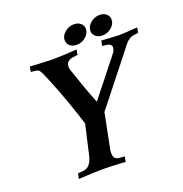

<svg xmlns="http://www.w3.org/2000/svg" viewBox="-153 -1017 1100 1153"><g transform="rotate(-20 397.5 -440.5)"><path d="M415 -397.5 600.1 -631.3Q618.2 -653.8 618.2 -672.4Q618.2 -678.7 615.2 -683.3Q612.3 -688 608.6 -690.7Q605 -693.4 597.7 -695.3Q590.3 -697.3 585.9 -698Q581.5 -698.7 572 -699.7Q562.5 -700.7 559.1 -701.2L565.9 -733.9Q659.2 -727.5 677.2 -727.5Q700.2 -727.5 795.4 -733.9L789.1 -701.2L759.8 -697.8Q738.3 -695.3 719.2 -678Q700.2 -660.6 670.9 -619.6L432.6 -318.8L436.5 -322.3Q410.2 -191.9 393.1 -105Q390.1 -91.3 390.1 -77.6Q390.1 -69.3 391.6 -62.7Q393.1 -56.2 394.8 -51.8Q396.5 -47.4 401.4 -43.9Q406.2 -40.5 408.7 -38.8Q411.1 -37.1 419.4 -35.6Q427.7 -34.2 430.9 -33.9Q434.1 -33.7 445.3 -33Q456.5 -32.2 460.4 -31.7L454.1 1Q359.4 -4.9 307.6 -4.9Q259.3 -4.9 154.8 1.5L161.6 -31.7L197.8 -35.2Q245.1 -41 260.7 -108.9L304.2 -298.8Q251.5 -468.8 188 -621.6Q183.6 -631.3 177 -647Q170.4 -662.6 167.5 -668.7Q164.6 -674.8 159.4 -682.9Q154.3 -690.9 148.4 -693.8Q142.6 -696.8 133.8 -697.8H134.3Q132.3 -698.2 118.7 -699.7Q105 -701.2 103 -701.2L109.4 -733.9Q203.6 -727.5 255.9 -727.5Q313 -727.5 408.2 -733.9L401.9 -701.2L372.6 -697.8Q353 -695.3 339.8 -684.3Q326.7 -673.3 326.7 -654.3Q326.7 -641.6 331.1 -628.4Q377.4 -490.2 415 -397.5ZM442.4 -881.8Q469.7 -881.8 486.3 -867.7Q502.9 -853.5 502.9 -831.5Q502.9 -803.2 477.5 -781.5Q452.1 -759.8 420.4 -759.8Q393.6 -759.8 376.5 -773.9Q359.4 -788.1 359.4 -810.1Q359.4 -838.4 385.3 -860.1Q411.1 -881.8 442.4 -881.8ZM606.9 -881.8Q633.8 -881.8 650.4 -867.7Q667 -853.5 667 -831.5Q667 -803.2 641.6 -781.5Q616.2 -759.8 585 -759.8Q558.1 -759.8 541 -773.9Q523.9 -788.1 523.9 -810.1Q523.9 -838.4 549.6 -860.1Q575.2 -881.8 606.9 -881.8Z"/></g></svg>

Font: Flanker
Style: Bold Italic
Weight: 700
Italic angle: -12°
Designer: Flanker
Version: Version 2.000